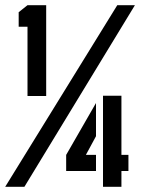

<svg xmlns="http://www.w3.org/2000/svg" viewBox="-20 -720 546 740"><path d="M0 0 432 -700H500L74 0ZM235 -61V-123L350 -323V-195L311 -123H350V-61ZM377 0V-351H448V-123H475V-61H448V0ZM86 -350V-617H52V-673L86 -700H158V-350Z"/></svg>

Font: Stick No Bills
Style: Bold
Weight: 700
Version: Version 2.000